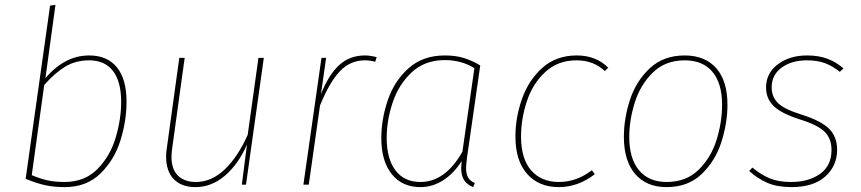

<svg xmlns="http://www.w3.org/2000/svg" viewBox="-20 -756 3526 786"><path d="M498 -339Q498 -261 473 -181Q448 -101 391 -45.5Q334 10 245 10Q202 10 166.5 2.5Q131 -5 85 -24L185 -733L207 -736L166 -436Q245 -529 345 -529Q419 -529 458.5 -480.5Q498 -432 498 -339ZM161 -408 110 -39Q143 -25 173.5 -18Q204 -11 244 -11Q327 -11 379 -64Q431 -117 453.5 -192.5Q476 -268 476 -339Q476 -422 442.5 -465.5Q409 -509 345 -509Q290 -509 247.5 -483.5Q205 -458 161 -408Z M660 -115Q660 -132 663 -150L714 -519H736L685 -150Q682 -131 682 -114Q682 -63 708.5 -37Q735 -11 782 -11Q846 -11 900 -62.5Q954 -114 994 -204L1038 -519H1060L987 0H970L991 -164Q956 -84 901 -37Q846 10 780 10Q723 10 691.5 -22.5Q660 -55 660 -115Z M1522 -522 1516 -503Q1496 -509 1474 -509Q1414 -509 1371.5 -464.5Q1329 -420 1290 -324L1244 0H1222L1296 -519H1315L1294 -371Q1326 -451 1369 -490Q1412 -529 1474 -529Q1496 -529 1522 -522Z M1946 -488 1892 -112Q1888 -80 1888 -68Q1888 -45 1896 -30Q1904 -15 1924 -7L1917 10Q1892 0 1880 -18.5Q1868 -37 1868 -68Q1868 -75 1870 -97Q1839 -47 1795 -18.5Q1751 10 1701 10Q1626 10 1583.5 -43.5Q1541 -97 1541 -190Q1541 -268 1567.5 -346Q1594 -424 1652.5 -476.5Q1711 -529 1801 -529Q1845 -529 1879 -518.5Q1913 -508 1946 -488ZM1563 -191Q1563 -106 1599 -58.5Q1635 -11 1701 -11Q1803 -11 1873 -135L1922 -477Q1869 -510 1801 -510Q1719 -510 1665.5 -460Q1612 -410 1587.5 -336.5Q1563 -263 1563 -191Z M2470 -479 2456 -465Q2410 -509 2340 -509Q2264 -509 2212.5 -461.5Q2161 -414 2137 -342Q2113 -270 2113 -197Q2113 -106 2154.5 -58.5Q2196 -11 2268 -11Q2340 -11 2403 -59L2415 -43Q2347 10 2267 10Q2186 10 2138 -44Q2090 -98 2090 -197Q2090 -275 2117 -351.5Q2144 -428 2200.5 -478.5Q2257 -529 2341 -529Q2420 -529 2470 -479Z M2534 -196Q2534 -271 2559 -347.5Q2584 -424 2640 -476.5Q2696 -529 2783 -529Q2866 -529 2912 -477Q2958 -425 2958 -327Q2958 -253 2933.5 -175.5Q2909 -98 2853 -44Q2797 10 2709 10Q2626 10 2580 -44Q2534 -98 2534 -196ZM2936 -327Q2936 -415 2896.5 -462Q2857 -509 2783 -509Q2703 -509 2652 -458.5Q2601 -408 2578.5 -336Q2556 -264 2556 -195Q2556 -107 2596 -59Q2636 -11 2709 -11Q2789 -11 2840 -61Q2891 -111 2913.5 -183.5Q2936 -256 2936 -327Z M3433 -476 3418 -462Q3388 -486 3357 -497.5Q3326 -509 3284 -509Q3220 -509 3179.5 -479Q3139 -449 3139 -398Q3139 -359 3165.5 -333.5Q3192 -308 3264 -286Q3342 -261 3374.5 -228.5Q3407 -196 3407 -143Q3407 -77 3358.5 -33.5Q3310 10 3220 10Q3162 10 3121.5 -7.5Q3081 -25 3047 -56L3060 -70Q3095 -41 3131 -26Q3167 -11 3218 -11Q3291 -11 3337.5 -44.5Q3384 -78 3384 -142Q3384 -188 3356.5 -216Q3329 -244 3255 -267Q3177 -292 3146.5 -322.5Q3116 -353 3116 -398Q3116 -456 3164 -492.5Q3212 -529 3284 -529Q3330 -529 3366 -516Q3402 -503 3433 -476Z"/></svg>

Font: Fira Sans Thin
Style: Italic
Weight: 250
Italic angle: -8°
Designer: Carrois Corporate & Edenspiekermann AG
Foundry: Carrois Corporate GbR & Edenspiekermann AG
Version: Version 4.203